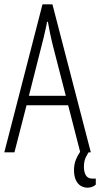

<svg xmlns="http://www.w3.org/2000/svg" viewBox="-20 -706 464 890"><path d="M0 0 177 -686H223L401 0H352L296 -218H103L47 0ZM114 -262H285L225 -495Q222 -508 218.5 -522.5Q215 -537 212 -552Q209 -567 206.5 -581Q204 -595 202 -605H198Q196 -591 191.5 -572Q187 -553 182.5 -532.5Q178 -512 173 -495ZM386 164Q370 164 355.5 156Q341 148 332 129.5Q323 111 323 82Q323 53 334 29Q345 5 359 -12H396V-8Q389 2 379 20.5Q369 39 369 68Q369 91 378 106.5Q387 122 409 122H424V150Q415 158 404.5 161Q394 164 386 164Z"/></svg>

Font: Archivo ExtraCondensed Thin
Style: Regular
Weight: 250
Width: 2
Designer: Hector Gatti
Foundry: Omnibus-Type
Version: Version 2.001